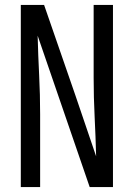

<svg xmlns="http://www.w3.org/2000/svg" viewBox="-20 -755 540 775"><path d="M64 0V-735H158L284 -371L368 -124Q366 -204 362 -283Q358 -362 358 -441V-735H436V0H342L132 -611Q134 -531 138 -452Q142 -373 142 -294V0Z"/></svg>

Font: Iosevka srxl
Style: Regular
Weight: 400
Monospace: yes
Designer: Belleve Invis
Foundry: Belleve Invis
Version: Version 33.0.1; ttfautohint (v1.8.3)